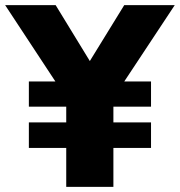

<svg xmlns="http://www.w3.org/2000/svg" viewBox="-49 -725 698 745"><path d="M208 0V-151H63V-250H208V-311H63V-409H179V-389L-29 -705H167L318 -458H281L433 -705H629L420 -389V-409H537V-311H391V-250H537V-151H391V0Z"/></svg>

Font: Mulish ExtraLight Black
Style: Regular
Weight: 900
Version: Version 3.603